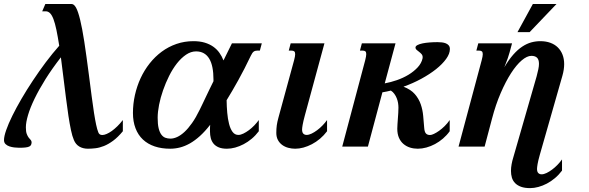

<svg xmlns="http://www.w3.org/2000/svg" viewBox="-44 -736 2955 964"><path d="M183.6 -715.8H315.9Q327.6 -715.8 337.9 -697.3Q348.1 -678.7 358.4 -636.7Q368.7 -594.7 379.2 -526.9Q389.6 -459 402.3 -360.4Q410.2 -299.3 416.3 -252Q422.4 -204.6 428 -169.2Q433.6 -133.8 438.7 -109.9Q443.8 -85.9 449.7 -71.3Q454.6 -58.1 469.7 -58.1Q479 -58.1 491.5 -63.5Q503.9 -68.8 517.6 -78.6Q531.2 -88.4 545.4 -102.3Q559.6 -116.2 572.8 -133.3V-77.1Q547.9 -46.9 523.9 -29.3Q500 -11.7 477.8 -2.9Q455.6 5.9 435.3 8.3Q415 10.7 397.5 10.7Q372.6 10.7 354.2 -0.2Q335.9 -11.2 327.1 -32.7Q318.8 -51.8 312.3 -82.8Q305.7 -113.8 299.6 -154.1Q293.5 -194.3 287.4 -243.2Q281.2 -292 274.4 -347.2L261.7 -448.2Q217.3 -391.1 184.3 -338.4Q151.4 -285.6 129.4 -240.2Q107.4 -194.8 96.7 -158.2Q85.9 -121.6 85.9 -96.7Q85.9 -75.2 90.3 -63.5Q94.7 -51.8 100.3 -44.7Q106 -37.6 110.4 -33Q114.7 -28.3 114.7 -21Q114.3 -13.7 111.8 -8.5Q109.4 -3.4 102.8 -0.2Q96.2 2.9 84.2 4.4Q72.3 5.9 52.7 5.9Q41.5 5.9 28.3 4.4Q15.1 2.9 3.4 -1Q-8.3 -4.9 -16.1 -12.5Q-23.9 -20 -23.9 -32.7Q-23.9 -51.3 -12.9 -82.8Q-2 -114.3 17.6 -154.1Q37.1 -193.8 63.7 -239.5Q90.3 -285.2 121.1 -331.5Q151.9 -377.9 185.5 -422.9Q219.2 -467.8 253.4 -506.3Q246.1 -552.7 239.3 -585.7Q232.4 -618.7 224.6 -639.4Q216.8 -660.2 207.3 -669.7Q197.8 -679.2 186 -679.2H168Z M1152.8 -58.6Q1164.1 -58.6 1177.7 -65.2Q1191.4 -71.8 1205.6 -82.3Q1219.7 -92.8 1232.7 -106.2Q1245.6 -119.6 1255.4 -133.3V-77.1Q1239.3 -55.7 1219.7 -39.3Q1200.2 -22.9 1179.2 -12Q1158.2 -1 1136.7 4.9Q1115.2 10.7 1095.2 10.7Q1070.8 10.7 1054.4 3.9Q1038.1 -2.9 1028.3 -14.6Q1018.6 -26.4 1014.4 -42Q1010.3 -57.6 1010.3 -75.7Q1010.3 -83.5 1010.3 -92Q1010.3 -100.6 1011.2 -109.4Q985.4 -76.2 960 -53.2Q934.6 -30.3 909.7 -16.1Q884.8 -2 859.9 4.4Q835 10.7 810.5 10.7Q767.1 10.7 732.4 -1Q697.8 -12.7 673.6 -35.4Q649.4 -58.1 636.5 -91.8Q623.5 -125.5 623.5 -168.9Q623.5 -214.4 633.5 -259Q643.6 -303.7 662.1 -343.8Q680.7 -383.8 707.5 -417.7Q734.4 -451.7 768.1 -476.6Q801.8 -501.5 842 -515.4Q882.3 -529.3 927.2 -529.3Q959 -529.3 983.6 -522Q1008.3 -514.6 1026.6 -501.7Q1044.9 -488.8 1057.6 -470.9Q1070.3 -453.1 1078.1 -432.6Q1090.3 -457 1101.1 -479.2Q1111.8 -501.5 1120.6 -518.6H1270.5L1260.7 -481.9H1247.1Q1236.8 -481.9 1229.7 -476.8Q1222.7 -471.7 1215.3 -456.1Q1183.6 -389.6 1152.6 -333.7Q1121.6 -277.8 1093.8 -232.9Q1094.2 -201.2 1096.9 -170.2Q1099.6 -139.2 1106 -114.3Q1112.3 -89.4 1123.5 -74Q1134.8 -58.6 1152.8 -58.6ZM1027.8 -336.9Q1027.8 -370.1 1022.7 -396.5Q1017.6 -422.9 1006.8 -440.9Q996.1 -459 979.5 -468.5Q962.9 -478 940.4 -478Q914.6 -478 890.1 -461.4Q865.7 -444.8 844.2 -417.5Q822.8 -390.1 805.2 -355Q787.6 -319.8 774.7 -282.7Q761.7 -245.6 754.6 -209.5Q747.6 -173.3 747.6 -144.5Q747.6 -112.8 752.4 -92.5Q757.3 -72.3 765.9 -60.5Q774.4 -48.8 786.1 -44.4Q797.9 -40 812 -40Q827.6 -40 845.5 -48.1Q863.3 -56.2 882.1 -73.5Q900.9 -90.8 920.2 -118.2Q939.5 -145.5 958.5 -184.6Q964.4 -196.3 971.9 -212.2Q979.5 -228 988.3 -246.6Q997.1 -265.1 1007.1 -285.9Q1017.1 -306.6 1027.8 -328.1Z M1432.6 -433.6Q1438 -454.1 1438 -463.9Q1438 -474.6 1433.1 -478.3Q1428.2 -481.9 1419.4 -481.9H1405.8L1415.5 -518.6H1585L1486.8 -157.2Q1478.5 -126.5 1475.6 -109.6Q1472.7 -92.8 1472.7 -85.9Q1472.7 -71.3 1479 -64.9Q1485.4 -58.6 1495.6 -58.6Q1506.8 -58.6 1520.5 -65.2Q1534.2 -71.8 1548.3 -82.3Q1562.5 -92.8 1575.4 -106.2Q1588.4 -119.6 1598.1 -133.3V-77.1Q1582 -55.7 1562.5 -39.3Q1543 -22.9 1522 -12Q1501 -1 1479.5 4.9Q1458 10.7 1438 10.7Q1420.4 10.7 1403.3 6.1Q1386.2 1.5 1372.8 -8.3Q1359.4 -18.1 1351.3 -33.2Q1343.3 -48.3 1343.3 -68.8Q1343.3 -89.8 1345.7 -106.9Q1348.1 -124 1353.5 -143.6Z M1789.6 -433.6Q1792 -443.8 1793.5 -451.4Q1794.9 -459 1794.9 -464.4Q1794.9 -474.6 1790.3 -478.3Q1785.6 -481.9 1776.9 -481.9H1763.2L1772.9 -518.6H1941.9L1887.7 -317.4Q1917.5 -322.8 1949 -333.7Q1980.5 -344.7 2007.1 -360.8Q2033.7 -377 2053 -397.7Q2072.3 -418.5 2077.6 -442.9Q2078.1 -444.8 2078.1 -448.7Q2078.1 -458 2072.5 -464.4Q2066.9 -470.7 2060.1 -475.8Q2053.2 -481 2047.6 -485.8Q2042 -490.7 2042 -497.6Q2042.5 -504.9 2052.5 -510Q2062.5 -515.1 2078.1 -518.3Q2093.8 -521.5 2113.3 -522.9Q2132.8 -524.4 2152.8 -524.4Q2163.6 -524.4 2174.6 -523.2Q2185.5 -522 2194.6 -518.3Q2203.6 -514.6 2209.2 -507.8Q2214.8 -501 2214.8 -489.7Q2214.8 -466.3 2196 -440.2Q2177.2 -414.1 2145.3 -388.7Q2113.3 -363.3 2071 -340.3Q2028.8 -317.4 1981.9 -300.8Q2018.6 -286.6 2038.6 -263.7Q2058.6 -240.7 2068.4 -212.6Q2078.1 -184.6 2080.8 -153.8Q2083.5 -123 2085.9 -93.8Q2087.4 -73.7 2094.5 -65.9Q2101.6 -58.1 2115.2 -58.1Q2122.6 -58.1 2134.5 -63.7Q2146.5 -69.3 2160.4 -79.1Q2174.3 -88.9 2188.5 -102.8Q2202.6 -116.7 2213.9 -133.3V-77.1Q2199.2 -56.6 2180.2 -40.3Q2161.1 -23.9 2140.1 -12.7Q2119.1 -1.5 2096.9 4.6Q2074.7 10.7 2053.7 10.7Q2033.2 10.7 2014.6 4.9Q1996.1 -1 1981.7 -13.2Q1967.3 -25.4 1959 -44.4Q1950.7 -63.5 1950.7 -89.8Q1950.7 -100.1 1951.7 -113Q1952.6 -126 1953.6 -140.1Q1954.6 -154.3 1955.6 -168.7Q1956.5 -183.1 1956.5 -195.8Q1956.5 -206.5 1954.6 -218.8Q1952.6 -231 1948 -242.7Q1943.4 -254.4 1936 -264.6Q1928.7 -274.9 1918.5 -281.2Q1897 -275.9 1876 -272.5L1803.2 0H1674.3Z M2666.5 40.5Q2657.7 71.8 2655 88.4Q2652.3 105 2652.3 111.8Q2652.3 126.5 2658.7 132.8Q2665 139.2 2675.3 139.2Q2686.5 139.2 2700.2 132.6Q2713.9 126 2728 115.5Q2742.2 105 2755.1 91.6Q2768.1 78.1 2777.8 64.5V120.6Q2761.7 142.1 2742.2 158.4Q2722.7 174.8 2701.7 185.8Q2680.7 196.8 2659.2 202.6Q2637.7 208.5 2617.7 208.5Q2590.3 208.5 2571.8 201.7Q2553.2 194.8 2542 183.1Q2530.8 171.4 2526.1 155.8Q2521.5 140.1 2521.5 122.1Q2521.5 106 2524.7 88.6Q2527.8 71.3 2533.2 54.2L2650.4 -353Q2655.8 -373 2658.9 -388.4Q2662.1 -403.8 2662.1 -415.5Q2662.1 -437 2652.3 -446.3Q2642.6 -455.6 2624 -455.6Q2602.1 -455.6 2575.4 -432.9Q2548.8 -410.2 2522 -368.7Q2495.1 -327.1 2470 -269Q2444.8 -210.9 2426.3 -140.1L2389.2 0H2258.3L2374.5 -433.6Q2379.9 -454.1 2379.9 -463.9Q2379.9 -474.6 2375 -478.3Q2370.1 -481.9 2361.3 -481.9H2347.7L2357.4 -518.6H2526.9L2514.6 -473.1Q2512.2 -463.4 2505.6 -444.1Q2499 -424.8 2488.3 -398.4Q2510.7 -436.5 2533.2 -461.9Q2555.7 -487.3 2578.4 -502.2Q2601.1 -517.1 2623.5 -523.2Q2646 -529.3 2668.9 -529.3Q2696.8 -529.3 2719 -521.2Q2741.2 -513.2 2756.6 -498Q2772 -482.9 2780.3 -461.7Q2788.6 -440.4 2788.6 -414.1Q2788.6 -387.2 2779.8 -356ZM2631.3 -715.8H2750L2615.2 -574.7H2554.2Z"/></svg>

Font: Arian AMU Serif
Style: Bold Italic
Weight: 700
Italic angle: -15°
Designer: Ruben Hakobyan (Tarumian)
Foundry: Ruben Hakobyan (Tarumian)
Version: Version 1.002